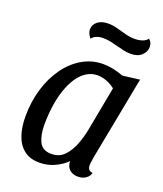

<svg xmlns="http://www.w3.org/2000/svg" viewBox="-137 -811 783 922"><g transform="rotate(20 254.5 -350.5)"><path d="M173 20Q124 20 93.5 -4.5Q63 -29 49 -71Q35 -113 35 -167Q35 -241 54.5 -306.5Q74 -372 110 -422.5Q146 -473 195 -501.5Q244 -530 302 -530Q350 -530 405 -509L492 -520L410 -93Q409 -84 407 -72Q405 -60 405 -51Q405 -37 411.5 -29.5Q418 -22 431 -21Q427 -7 418 2Q409 11 397 15.5Q385 20 370 20Q344 20 327.5 5.5Q311 -9 310 -37Q284 -12 249 4Q214 20 173 20ZM213 -39Q253 -39 278.5 -65.5Q304 -92 319 -131.5Q334 -171 341 -208L384 -436Q363 -453 339 -461.5Q315 -470 295 -470Q264 -470 238.5 -454Q213 -438 193.5 -409Q174 -380 160.5 -340.5Q147 -301 140.5 -254.5Q134 -208 134 -158Q134 -108 150.5 -73.5Q167 -39 213 -39ZM407 -621Q388 -621 370 -625Q352 -629 334 -634Q316 -639 297 -643Q278 -647 257 -647Q238 -647 223 -640.5Q208 -634 201 -623Q190 -637 186.5 -647Q183 -657 183 -664Q183 -689 203 -705Q223 -721 257 -721Q280 -721 303.5 -714.5Q327 -708 352 -701.5Q377 -695 402 -695Q422 -695 440 -701.5Q458 -708 465 -720Q476 -710 479 -700.5Q482 -691 482 -683Q482 -658 462 -639.5Q442 -621 407 -621Z"/></g></svg>

Font: Sansita Swashed Light Light
Style: Regular
Weight: 300
Version: Version 1.003